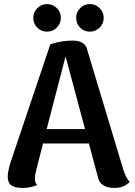

<svg xmlns="http://www.w3.org/2000/svg" viewBox="-20 -912 663 946"><path d="M619 -16Q593 14 542 14Q511 14 489.5 1Q468 -12 463 -37L418 -205H192L159 -76Q152 -50 152 -32Q152 -11 163 0Q144 7 128.5 10.5Q113 14 91 14Q53 14 35.5 1Q18 -12 18 -41Q18 -65 31 -109L228 -694Q283 -712 338 -712Q398 -712 409 -669L587 -78Q599 -37 619 -16ZM399 -276 303 -634 210 -276ZM144 -824Q144 -852 164 -872Q184 -892 212 -892Q240 -892 260 -872Q280 -852 280 -824Q280 -796 260 -776Q240 -756 212 -756Q183 -756 163.5 -776Q144 -796 144 -824ZM355 -824Q355 -852 375 -872Q395 -892 423 -892Q451 -892 471 -872Q491 -852 491 -824Q491 -796 471 -776Q451 -756 423 -756Q394 -756 374.5 -776Q355 -796 355 -824Z"/></svg>

Font: Arima Madurai Black
Style: Regular
Weight: 900
Designer: Joana Correia and Natanael Gama
Foundry: NDISCOVER
Version: Version 1.020